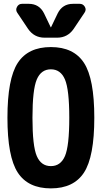

<svg xmlns="http://www.w3.org/2000/svg" viewBox="-20 -990 540 1019"><path d="M367.2 -969.7H403.3Q420.9 -969.7 430.2 -954.1Q439.5 -938.5 428.7 -922.9L371.1 -836.9Q338.9 -790 283.2 -790H216.8Q161.1 -790 128.9 -836.9L71.3 -922.9Q61.5 -937.5 70.3 -953.6Q79.1 -969.7 96.7 -969.7H132.8Q188.5 -969.7 213.9 -918.9L249 -845.7Q249 -844.7 250 -844.7Q251 -844.7 251 -845.7L286.1 -918.9Q311.5 -969.7 367.2 -969.7ZM175.3 -161.6Q198.2 -108.4 250 -108.4Q301.8 -108.4 324.7 -161.6Q347.7 -214.8 347.7 -364.7Q347.7 -514.6 324.7 -568.4Q301.8 -622.1 250 -622.1Q198.2 -622.1 175.3 -568.4Q152.3 -514.6 152.3 -364.7Q152.3 -214.8 175.3 -161.6ZM74.2 -656.2Q128.9 -740.2 250 -740.2Q371.1 -740.2 425.8 -656.2Q480.5 -572.3 480.5 -365.2Q480.5 -158.2 425.8 -74.2Q371.1 9.8 250 9.8Q128.9 9.8 74.2 -74.2Q19.5 -158.2 19.5 -365.2Q19.5 -572.3 74.2 -656.2Z"/></svg>

Font: Rounded Mgen+ 1m bold
Style: Bold
Weight: 700
Designer: [Source Han Sans]
Ryoko NISHIZUKA  (kana & ideographs); Paul D. Hunt (Latin, Greek & Cyrillic); Wenlong ZHANG  (bopomofo
Version: Version 1.059.20150602